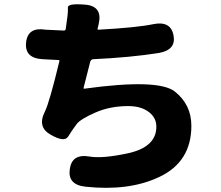

<svg xmlns="http://www.w3.org/2000/svg" viewBox="-20 -818 1040 905"><path d="M383 62Q298 53 309 -21Q319 -95 403 -80Q463 -70 581 -95Q717 -124 717 -221Q717 -262 683 -289Q646 -318 584 -318Q499 -318 429.5 -287.5Q360 -257 342 -234Q318 -202 301 -174Q283 -146 219 -183Q154 -219 192 -293Q213 -335 260 -530Q261 -535 256 -535L180 -539Q95 -544 103 -618Q111 -692 195 -678Q203 -677 281 -674Q289 -674 290 -682Q293 -701 298 -742Q301 -763 300 -783Q299 -803 382 -796Q465 -789 445 -704L440 -683Q439 -678 444 -678Q626 -688 702 -704Q785 -721 798 -651Q811 -582 727 -568Q593 -547 420 -539Q408 -538 405 -526L374 -404Q373 -399 378 -400Q726 -448 804 -386.5Q882 -325 882 -225Q882 -55 731 16Q588 84 383 62Z"/></svg>

Font: Resource Han Rounded JP Heavy
Style: Regular
Weight: 900
Designer: Cyano Hao (round all glyphs); Ryoko NISHIZUKA 西塚涼子 (kana, bopomofo & ideographs); Paul D. Hunt (Latin, Greek & Cyrillic)
Foundry: Cyano Hao
Version: 0.990